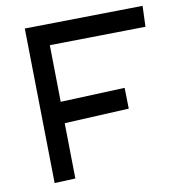

<svg xmlns="http://www.w3.org/2000/svg" viewBox="-80 -773 789 849"><g transform="rotate(-10 315.0 -348.0)"><path d="M186 -345.2 475.1 -356.9 477.1 -263.2 187 -249 190.9 0 97.2 3.9 85.9 -691.9 616.2 -700.2 612.8 -606.9 182.1 -600.1Z"/></g></svg>

Font: Preahvihear
Style: Regular
Weight: 400
Designer: Danh Hong
Version: Version 8.002; ttfautohint (v1.8.3)